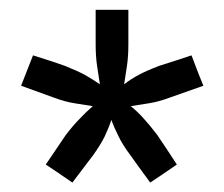

<svg xmlns="http://www.w3.org/2000/svg" viewBox="-20 -775 461 395"><path d="M249 -556.6Q266.6 -559.6 286.1 -562.5Q305.7 -565.4 329.1 -574.2Q351.6 -582 398.4 -598.6Q391.6 -614.3 374 -661.1Q357.4 -655.3 307.6 -639.6Q282.2 -629.9 265.6 -621.1Q249 -612.3 235.4 -601.6Q238.3 -619.1 241.2 -639.6Q244.1 -659.2 244.1 -683.6Q244.1 -708 244.1 -754.9Q227.5 -754.9 176.8 -754.9Q176.8 -737.3 176.8 -683.6Q176.8 -659.2 179.7 -639.6Q182.6 -621.1 185.5 -601.6Q169.9 -612.3 154.3 -621.1Q137.7 -629.9 113.3 -639.6Q91.8 -647.5 47.9 -661.1Q42 -645.5 23.4 -598.6Q40 -592.8 90.8 -574.2Q114.3 -565.4 133.8 -562.5Q153.3 -559.6 170.9 -556.6Q156.2 -543.9 143.6 -530.3Q130.9 -517.6 115.2 -497.1Q101.6 -476.6 74.2 -436.5Q87.9 -427.7 128.9 -399.4Q139.6 -413.1 171.9 -456.1Q186.5 -476.6 195.3 -494.1Q204.1 -512.7 209 -528.3Q214.8 -512.7 223.6 -495.1Q232.4 -476.6 248 -456.1Q261.7 -436.5 289.1 -399.4Q302.7 -408.2 343.8 -436.5Q334 -452.1 303.7 -497.1Q288.1 -517.6 276.4 -530.3Q264.6 -543.9 249 -556.6Z"/></svg>

Font: BM-Biotif
Style: Bold
Weight: 400
Designer: Deni Anggara
Version: Version 1.000;PS 001.000;hotconv 1.0.88;makeotf.lib2.5.64776